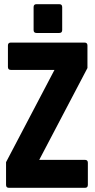

<svg xmlns="http://www.w3.org/2000/svg" viewBox="-20 -900 454 920"><path d="M23 0Q9 0 9 -14V-123L241 -565H32Q18 -565 18 -579V-682Q18 -696 32 -696H385Q399 -696 399 -682V-574L168 -134H387Q401 -134 401 -120V-14Q401 0 387 0ZM155 -742Q141 -742 141 -756V-866Q141 -880 155 -880H264Q278 -880 278 -866V-756Q278 -742 264 -742Z"/></svg>

Font: AL Dynamic
Style: Bold
Weight: 700
Version: Version 1.000; ttfautohint (v1.8.2) -l 8 -r 50 -G 200 -x 14 